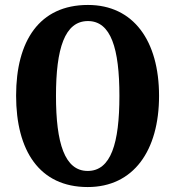

<svg xmlns="http://www.w3.org/2000/svg" viewBox="-20 -745 707 775"><path d="M334 10C519 10 622 -137 622 -358C622 -580 519 -725 335 -725C139 -725 45 -580 45 -359C45 -137 139 10 334 10ZM334 -55C241 -55 206 -167 206 -358C206 -549 241 -660 335 -660C428 -660 462 -549 462 -358C462 -167 428 -55 334 -55Z"/></svg>

Font: Noto Serif Thai ExtraCondensed ExtraBold
Style: Regular
Weight: 800
Width: 2
Designer: Monotype Design Team
Foundry: Monotype Imaging Inc.
Version: Version 2.002